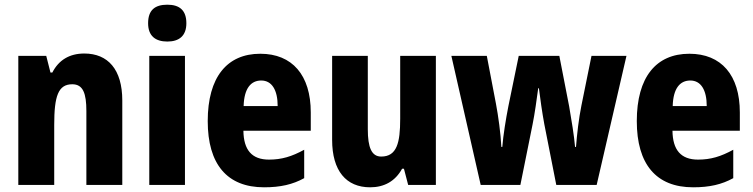

<svg xmlns="http://www.w3.org/2000/svg" viewBox="-20 -788 3206 818"><path d="M339 -560C276 -560 230 -532 203 -479H195L177 -550H58V0H211V-256C211 -379 228 -429 288 -429C334 -429 348 -390 348 -315V0H501V-360C501 -492 440 -560 339 -560Z M693 -768C640 -768 611 -745 611 -689C611 -635 642 -611 693 -611C743 -611 774 -635 774 -689C774 -744 745 -768 693 -768ZM768 -550H616V0H768Z M1089 -559C947 -559 865 -459 865 -272C865 -89 947 10 1105 10C1175 10 1227 -2 1276 -29V-150C1223 -121 1180 -108 1126 -108C1053 -108 1018 -149 1017 -231H1304V-309C1304 -468 1225 -559 1089 -559ZM1093 -445C1138 -445 1163 -405 1163 -336H1018C1020 -413 1050 -445 1093 -445Z M1837 -550H1685V-282C1685 -180 1671 -121 1604 -121C1563 -121 1547 -160 1547 -237V-550H1395V-192C1395 -60 1455 10 1557 10C1617 10 1664 -16 1693 -69H1701L1719 0H1837Z M2299 -259 2350 0H2522L2649 -550H2500L2457 -338C2446 -284 2438 -215 2434 -162H2430C2426 -210 2415 -276 2405 -334L2363 -550H2190L2146 -336C2135 -280 2124 -212 2120 -162H2116C2113 -221 2103 -293 2093 -346L2054 -550H1903L2028 0H2197L2249 -258C2258 -302 2267 -367 2273 -412H2276C2281 -371 2290 -307 2299 -259Z M2917 -559C2775 -559 2693 -459 2693 -272C2693 -89 2775 10 2933 10C3003 10 3055 -2 3104 -29V-150C3051 -121 3008 -108 2954 -108C2881 -108 2846 -149 2845 -231H3132V-309C3132 -468 3053 -559 2917 -559ZM2921 -445C2966 -445 2991 -405 2991 -336H2846C2848 -413 2878 -445 2921 -445Z"/></svg>

Font: Noto Sans Khmer Condensed ExtraBold
Style: Regular
Weight: 800
Width: 3
Designer: Danh Hong and the Monotype Design Team
Foundry: Monotype Imaging Inc.
Version: Version 2.004